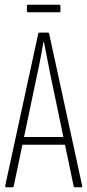

<svg xmlns="http://www.w3.org/2000/svg" viewBox="-20 -793 370 813"><path d="M7 0Q1 0 2 -6L142 -651Q143 -655 148 -655H182Q187 -655 188 -651L328 -6Q329 0 324 0H297Q293 0 292 -4L193 -478Q186 -513 179.5 -547Q173 -581 166 -615H164Q158 -581 151.5 -546Q145 -511 137 -476L38 -4Q37 0 32 0ZM68 -180 75 -213H254L262 -180ZM99 -741Q94 -741 94 -746V-768Q94 -773 99 -773H231Q236 -773 236 -768V-746Q236 -741 231 -741Z"/></svg>

Font: Sofia Sans Extra Condensed ExtraLight
Style: Regular
Weight: 250
Designer: Botio Nikoltchev, Ani Petrova
Foundry: lettersoup
Version: Version 4.101